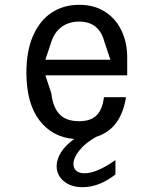

<svg xmlns="http://www.w3.org/2000/svg" viewBox="-20 -570 640 800"><path d="M440 -321 415 -396Q393 -480 310 -480Q267 -480 237 -458Q207 -436 194 -396L169 -321ZM310 -550Q372 -550 417 -521.5Q462 -493 486 -443Q510 -393 510 -331V-256H169L194 -181Q200 -125 227 -95Q254 -65 310 -65Q358 -65 382.5 -89.5Q407 -114 413 -165H505Q484 -32 381 0Q335 26 310.5 57Q286 88 286 113Q286 131 298 141.5Q310 152 332 152Q383 152 461 97V157Q393 210 324 210Q276 210 246 185Q216 160 216 122Q216 94 234 65Q252 36 289 9Q198 2 144 -69Q90 -140 90 -268Q90 -358 118 -421.5Q146 -485 195.5 -517.5Q245 -550 310 -550Z"/></svg>

Font: Sligoil Micro
Style: Regular
Weight: 400
Designer: Ariel Martín Pérez
Foundry: Igor Stepanchenko
Version: Version 1.001